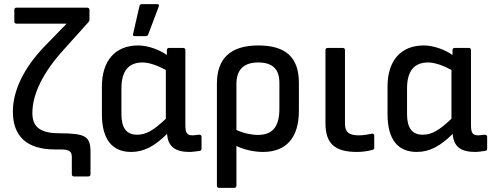

<svg xmlns="http://www.w3.org/2000/svg" viewBox="-20 -720 2371 925"><path d="M336 130H406C412 130 416 126 416 120V13C416 -64 392 -77 267 -78C177 -78 136 -106 136 -175C136 -265 185 -369 289 -483L405 -612C409 -617 411 -620 411 -625V-673C411 -679 406 -683 400 -683H59C53 -683 49 -679 49 -673V-617C49 -610 53 -606 59 -606H301L194 -496C95 -393 42 -283 42 -183C42 -65 107 0 245 0H270C315 0 326 9 326 38V120C326 126 330 130 336 130Z M628 -546H682C688 -546 692 -548 694 -554L745 -689C747 -696 745 -700 738 -700H664C657 -700 653 -697 652 -691L621 -556C620 -550 621 -546 628 -546ZM612 12C675 12 726 -17 785 -75C789 -13 825 12 893 12C906 12 927 9 941 7C948 6 951 3 951 -4V-61C951 -67 947 -71 940 -71C930 -71 919 -68 910 -68C882 -68 873 -76 873 -120V-479C873 -485 869 -489 863 -489H794C788 -489 784 -485 784 -479V-455C752 -478 696 -501 646 -501C535 -501 471 -428 471 -303V-170C471 -49 520 12 612 12ZM565 -170V-293C565 -377 598 -419 667 -419C700 -419 742 -403 779 -383V-148C718 -90 683 -71 640 -71C590 -71 565 -103 565 -170Z M1035 185H1109C1115 185 1119 181 1119 175V-17C1153 1 1205 12 1247 12C1360 12 1420 -58 1420 -186V-320C1420 -441 1360 -501 1224 -501C1089 -501 1025 -437 1025 -317V175C1025 181 1029 185 1035 185ZM1119 -315C1119 -388 1158 -419 1224 -419C1292 -419 1326 -388 1326 -321V-196C1326 -111 1294 -70 1223 -70C1192 -70 1152 -78 1119 -94Z M1700 12C1725 12 1755 8 1774 2C1781 0 1783 -2 1783 -8V-66C1783 -73 1779 -77 1772 -76C1751 -72 1733 -68 1709 -68C1661 -68 1642 -83 1642 -125V-479C1642 -485 1638 -489 1632 -489H1558C1552 -489 1548 -485 1548 -479V-127C1548 -28 1593 12 1700 12Z M1988 12C2051 12 2102 -17 2161 -75C2165 -13 2201 12 2269 12C2282 12 2303 9 2317 7C2324 6 2327 3 2327 -4V-61C2327 -67 2323 -71 2316 -71C2306 -71 2295 -68 2286 -68C2258 -68 2249 -76 2249 -120V-479C2249 -485 2245 -489 2239 -489H2170C2164 -489 2160 -485 2160 -479V-455C2128 -478 2072 -501 2022 -501C1911 -501 1847 -428 1847 -303V-170C1847 -49 1896 12 1988 12ZM1941 -170V-293C1941 -377 1974 -419 2043 -419C2076 -419 2118 -403 2155 -383V-148C2094 -90 2059 -71 2016 -71C1966 -71 1941 -103 1941 -170Z"/></svg>

Font: Sofia Sans Cond SemiBold
Style: Regular
Weight: 600
Width: 3
Designer: Botio Nikoltchev, Ani Petrova
Foundry: lettersoup
Version: Version 4.100